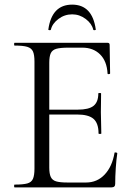

<svg xmlns="http://www.w3.org/2000/svg" viewBox="-20 -810 577 830"><path d="M462 0H43Q41 0 41 -6Q41 -12 43 -12Q80 -12 98 -17Q116 -22 122.5 -37Q129 -52 129 -81V-544Q129 -573 122.5 -587.5Q116 -602 98 -607.5Q80 -613 43 -613Q41 -613 41 -619Q41 -625 43 -625H445Q454 -625 454 -616L456 -493Q456 -490 450.5 -489.5Q445 -489 445 -492Q442 -546 412.5 -575Q383 -604 336 -604H275Q241 -604 223.5 -599Q206 -594 199.5 -580Q193 -566 193 -539V-85Q193 -59 199.5 -45Q206 -31 222.5 -26Q239 -21 272 -21H352Q400 -21 432.5 -55.5Q465 -90 475 -149Q475 -152 481 -151Q487 -150 487 -147Q483 -121 480.5 -84Q478 -47 478 -15Q478 0 462 0ZM406 -233Q406 -277 384.5 -296Q363 -315 313 -315H163V-336H316Q364 -336 384.5 -352.5Q405 -369 405 -406Q405 -408 411 -408Q417 -408 417 -406Q417 -376 416.5 -359.5Q416 -343 416 -325Q416 -302 417 -280Q418 -258 418 -233Q418 -231 412 -231Q406 -231 406 -233ZM200 -682Q199 -679 193.5 -679.5Q188 -680 189 -683Q204 -790 292 -790Q379 -790 394 -683Q395 -680 389.5 -679.5Q384 -679 383 -682Q377 -708 350.5 -728Q324 -748 292 -748Q259 -748 232.5 -728Q206 -708 200 -682Z"/></svg>

Font: Cormorant Light
Style: Regular
Weight: 400
Version: Version 4.000